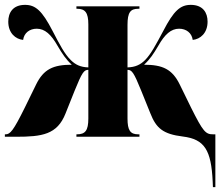

<svg xmlns="http://www.w3.org/2000/svg" viewBox="-27 -562 918 789"><path d="M847 184 848 207H858V-10H849C818 -10 808 -20 758 -120L712 -214C681 -278 641 -296 565 -296C590 -319 604 -341 623 -373C650 -421 676 -444 709 -444C738 -444 761 -427 765 -398C796 -401 826 -426 826 -473C826 -510 807 -542 757 -542C714 -542 687 -518 644 -435C614 -379 593 -339 569 -315C550 -296 529 -286 497 -285V-460C497 -511 509 -526 541 -526H546V-536H287V-526H290C323 -526 336 -510 336 -462V-285C304 -286 283 -296 264 -315C239 -339 218 -379 189 -435C146 -518 119 -542 76 -542C26 -542 7 -510 7 -473C7 -426 37 -401 68 -398C72 -427 95 -444 124 -444C157 -444 183 -421 210 -373C229 -341 243 -319 268 -296C192 -296 152 -278 121 -214L75 -120C28 -25 15 -10 -4 -10H-7V0H39C146 0 208 -9 242 -95L280 -190C310 -264 318 -275 336 -275V-75C336 -25 323 -10 289 -10H287V0H546V-10H541C508 -10 497 -27 497 -75V-275C515 -275 523 -264 553 -190L591 -96C615 -35 643 -11 724 -1C814 10 841 55 847 184Z"/></svg>

Font: Noto Serif Display Condensed Black
Style: Regular
Weight: 900
Width: 3
Designer: Monotype Design Team
Foundry: Monotype Imaging Inc.
Version: Version 2.009